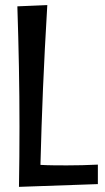

<svg xmlns="http://www.w3.org/2000/svg" viewBox="-20 -725 412 751"><path d="M362.8 -4.9 54.2 5.9Q55.2 -52.7 55.7 -111.3Q56.2 -169.9 56.2 -229Q56.2 -347.7 54 -464.6Q51.8 -581.5 47.9 -700.2L165 -705.1Q159.7 -614.7 155.5 -534.7Q151.4 -454.6 148.2 -379.2Q145 -303.7 142.6 -230.2Q140.1 -156.7 138.2 -80.1Q163.6 -78.6 189.5 -78.4Q215.3 -78.1 241.2 -78.1Q301.3 -78.1 362.8 -81.1Z"/></svg>

Font: Englebert
Style: Regular
Weight: 400
Designer: Astigmatic (AOETI)
Foundry: Astigmatic (AOETI)
Version: Version 1.000